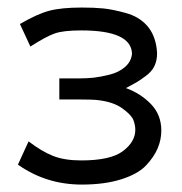

<svg xmlns="http://www.w3.org/2000/svg" viewBox="-20 -481 484 512"><path d="M27.8 -42 56.2 -104Q91.3 -77.1 121.6 -65.2Q151.9 -53.2 196.8 -53.2Q274.9 -53.2 307.9 -78.1Q340.8 -103 340.8 -134.8Q340.8 -147 335.9 -160.4Q331.1 -173.8 307.1 -191.4Q283.2 -209 242.2 -213.9Q229 -215.8 185.1 -215.8H138.2V-272H194.8Q211.9 -272 230 -273.9Q248 -275.9 272.5 -282Q296.9 -288.1 313.5 -302.5Q330.1 -316.9 332 -337.9Q330.1 -399.9 196.8 -399.9Q148.9 -399.9 126 -391.8Q103 -383.8 61 -356.9L33.2 -417Q79.1 -443.8 111.6 -452.4Q144 -460.9 198.2 -460.9Q231.4 -460.9 255.6 -458.5Q279.8 -456.1 314.9 -446.5Q350.1 -437 371.6 -413.1Q393.1 -389.2 397.9 -351.1Q397.9 -349.1 398.4 -345Q398.9 -340.8 398.9 -338.9Q398.9 -319.8 391.8 -304.9Q384.8 -290 368.4 -278.1Q352.1 -266.1 344 -261.5Q335.9 -256.8 315.9 -246.1Q355 -231.9 382.6 -203.4Q410.2 -174.8 410.2 -132.8Q410.2 -108.9 400.6 -85.9Q391.1 -63 369.6 -40Q348.1 -17.1 303.5 -2.9Q258.8 11.2 198.2 11.2Q103 11.2 27.8 -42Z"/></svg>

Font: CMU Sans Serif
Style: Medium
Weight: 500
Version: Version 0.7.0